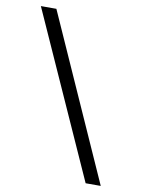

<svg xmlns="http://www.w3.org/2000/svg" viewBox="-89 -761 683 926"><g transform="rotate(10 252.5 -298.0)"><path d="M470 104H396L35 -700H111Z"/></g></svg>

Font: Kulim Park
Style: Regular
Weight: 400
Designer: Noponies / Dale Sattler
Foundry: Noponies
Version: Version 1.000; ttfautohint (v1.8.3)